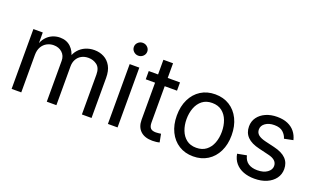

<svg xmlns="http://www.w3.org/2000/svg" viewBox="-79 -1181 2680 1626"><g transform="rotate(20 1261.0 -368.0)"><path d="M73.7 0V-539.1H158.2L158.7 -420.9H150.9Q163.1 -463.9 187.3 -492.2Q211.4 -520.5 243.9 -534.7Q276.4 -548.8 311.5 -548.8Q371.1 -548.8 409.2 -512.7Q447.3 -476.6 458 -419.9H444.8Q455.1 -459 480.5 -488Q505.9 -517.1 542.2 -533Q578.6 -548.8 622.1 -548.8Q669.4 -548.8 708.5 -528.3Q747.6 -507.8 770.8 -466.3Q793.9 -424.8 793.9 -361.3V0H707V-359.4Q707 -418.9 673.8 -444.3Q640.6 -469.7 596.7 -469.7Q559.6 -469.7 533 -454.3Q506.3 -439 491.7 -411.9Q477.1 -384.8 477.1 -350.1V0H390.6V-368.2Q390.6 -414.1 360.1 -441.9Q329.6 -469.7 283.2 -469.7Q251 -469.7 222.9 -454.8Q194.8 -439.9 177.7 -410.4Q160.6 -380.9 160.6 -337.4V0Z M941.4 0V-539.1H1028.3V0ZM984.9 -630.9Q960.4 -630.9 942.6 -647.9Q924.8 -665 924.8 -689Q924.8 -712.9 942.6 -729.7Q960.4 -746.6 984.9 -746.6Q1009.8 -746.6 1027.6 -729.7Q1045.4 -712.9 1045.4 -689Q1045.4 -665 1027.6 -647.9Q1009.8 -630.9 984.9 -630.9Z M1395 -539.1V-464.8H1113.3V-539.1ZM1197.3 -671.4H1284.2V-137.7Q1284.2 -103 1298.6 -87.2Q1313 -71.3 1347.2 -71.3Q1356 -71.3 1368.9 -72.8Q1381.8 -74.2 1392.6 -75.7L1406.7 -2.4Q1393.1 1.5 1376.2 3.4Q1359.4 5.4 1343.3 5.4Q1273.4 5.4 1235.4 -30.3Q1197.3 -65.9 1197.3 -130.9Z M1711.9 11.7Q1638.2 11.7 1582.8 -23.2Q1527.3 -58.1 1496.3 -121.1Q1465.3 -184.1 1465.3 -266.6Q1465.3 -350.6 1496.3 -413.8Q1527.3 -477.1 1582.8 -512Q1638.2 -546.9 1711.9 -546.9Q1785.6 -546.9 1841.3 -512Q1897 -477.1 1928 -413.8Q1959 -350.6 1959 -266.6Q1959 -184.1 1928 -121.1Q1897 -58.1 1841.3 -23.2Q1785.6 11.7 1711.9 11.7ZM1711.9 -65.9Q1765.6 -65.9 1801 -93.3Q1836.4 -120.6 1853.8 -166.3Q1871.1 -211.9 1871.1 -266.6Q1871.1 -321.8 1853.8 -367.9Q1836.4 -414.1 1801 -441.7Q1765.6 -469.2 1711.9 -469.2Q1658.7 -469.2 1623.5 -441.7Q1588.4 -414.1 1570.8 -368.2Q1553.2 -322.3 1553.2 -266.6Q1553.2 -211.9 1570.8 -166.3Q1588.4 -120.6 1623.3 -93.3Q1658.2 -65.9 1711.9 -65.9Z M2264.2 11.7Q2208.5 11.7 2164.6 -5.1Q2120.6 -22 2092.3 -55.2Q2064 -88.4 2055.7 -137.2L2138.7 -152.8Q2148.9 -107.4 2180.9 -85.7Q2212.9 -64 2263.2 -64Q2319.3 -64 2352.8 -88.1Q2386.2 -112.3 2386.2 -146Q2386.2 -174.3 2366 -192.9Q2345.7 -211.4 2306.6 -220.2L2217.3 -241.7Q2143.6 -258.8 2107.4 -295.7Q2071.3 -332.5 2071.3 -389.6Q2071.3 -436 2096.9 -471.4Q2122.6 -506.8 2167.5 -526.9Q2212.4 -546.9 2270 -546.9Q2325.7 -546.9 2365.7 -529.3Q2405.8 -511.7 2430.4 -480.5Q2455.1 -449.2 2464.8 -408.2L2385.3 -392.1Q2376.5 -423.8 2349.4 -448.5Q2322.3 -473.1 2270.5 -473.1Q2221.7 -473.1 2190.2 -450.7Q2158.7 -428.2 2158.7 -394Q2158.7 -363.8 2180.7 -345.7Q2202.6 -327.6 2248 -316.9L2330.6 -297.4Q2404.8 -279.8 2440.2 -243.4Q2475.6 -207 2475.6 -150.9Q2475.6 -103 2448.7 -66.4Q2421.9 -29.8 2374.3 -9Q2326.7 11.7 2264.2 11.7Z"/></g></svg>

Font: Inter 18pt
Style: Regular
Weight: 400
Designer: Rasmus Andersson
Foundry: rsms
Version: Version 4.001;git-66647c0bb